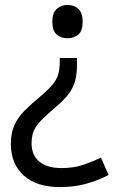

<svg xmlns="http://www.w3.org/2000/svg" viewBox="-20 -566 474 778"><path d="M292 -304Q292 -267 284.5 -239Q277 -211 259 -186.5Q241 -162 208 -134Q170 -102 148 -79.5Q126 -57 117 -36Q108 -15 108 15Q108 63 139.5 89Q171 115 229 115Q279 115 317 102Q355 89 389 73L420 143Q380 164 331.5 178Q283 192 223 192Q128 192 76 145Q24 98 24 17Q24 -28 38.5 -59.5Q53 -91 79.5 -117.5Q106 -144 142 -174Q176 -203 193 -223.5Q210 -244 216 -265Q222 -286 222 -314V-331H292ZM315 -478Q315 -441 297.5 -426Q280 -411 253 -411Q228 -411 210 -426Q192 -441 192 -478Q192 -514 210 -530Q228 -546 253 -546Q280 -546 297.5 -530Q315 -514 315 -478Z"/></svg>

Font: Noto Sans Canadian Aboriginal
Style: Regular
Weight: 400
Designer: Monotype Design Team, Typotheque's Kevin King
Foundry: Monotype Imaging Inc.
Version: Version 2.002